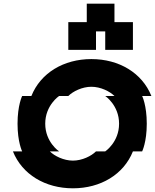

<svg xmlns="http://www.w3.org/2000/svg" viewBox="-20 -1020 840 1040"><path d="M600 -500H550C550 -500 625 -450 625 -350C625 -250 550 -200 550 -200H500C475 -175 425 -150 375 -150C325 -150 275 -175 250 -200H300C300 -200 225 -250 225 -350C225 -450 300 -500 300 -500H350C375 -525 425 -550 475 -550C525 -550 575 -525 600 -500ZM50 -200C100 -75 225 0 375 0C525 0 650 -75 700 -200H750C750 -200 775 -250 775 -350C775 -450 750 -500 750 -500H800C750 -625 625 -700 475 -700C325 -700 200 -625 150 -500H100C100 -500 75 -450 75 -350C75 -250 100 -200 100 -200ZM350 -750H500V-850H550V-750H700V-900H600V-1000H450V-900H350Z"/></svg>

Font: LS-VG5000 Bold Shifted
Style: Regular
Weight: 400
Designer: Justin Bihan, 2021
Foundry: Justin Bihan, 2021
Version: Version 1.000;Glyphs 3.1.2 (3151)